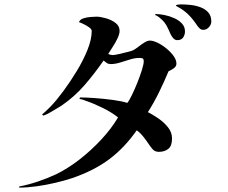

<svg xmlns="http://www.w3.org/2000/svg" viewBox="-20 -822 1040 875"><path d="M784 -532Q784 -519 771.5 -510.5Q759 -502 748 -497Q729 -451 705 -402Q681 -353 654 -311Q676 -300 701.5 -282.5Q727 -265 745.5 -242Q764 -219 764 -191Q764 -157 747 -143.5Q730 -130 704 -130Q686 -130 675.5 -142Q665 -154 656 -168Q646 -183 632 -200.5Q618 -218 603 -228Q548 -149 478 -96.5Q408 -44 308 -10Q275 1 232.5 11Q190 21 147 27Q104 33 68 33L67 28Q109 20 152 5.5Q195 -9 234 -27Q288 -53 341.5 -94.5Q395 -136 441.5 -186Q488 -236 518 -287Q489 -310 448.5 -330Q408 -350 373 -362Q365 -365 357.5 -367.5Q350 -370 342 -371L345 -378Q371 -378 412.5 -375Q454 -372 495 -366.5Q536 -361 560 -353Q568 -362 580.5 -387.5Q593 -413 605.5 -444Q618 -475 626.5 -502.5Q635 -530 635 -542Q635 -553 630.5 -555.5Q626 -558 616 -558Q595 -558 572.5 -551Q550 -544 527.5 -537Q505 -530 484 -530Q474 -530 466.5 -535Q459 -540 452 -546Q409 -484 364 -432.5Q319 -381 261 -341Q256 -338 240.5 -328.5Q225 -319 207.5 -309Q190 -299 177 -295L172 -301Q179 -306 191 -317.5Q203 -329 211 -337Q237 -364 268.5 -406.5Q300 -449 330 -498.5Q360 -548 379 -595.5Q398 -643 398 -681Q398 -689 386 -697.5Q374 -706 360.5 -712.5Q347 -719 340 -721Q344 -733 359 -738Q374 -743 391.5 -744.5Q409 -746 419 -746Q437 -746 462 -739Q487 -732 506 -718Q525 -704 525 -681Q525 -667 515.5 -647Q506 -627 493.5 -608Q481 -589 473 -576Q485 -571 494 -571Q502 -571 521.5 -575.5Q541 -580 561 -585Q581 -590 587 -593Q598 -599 611.5 -609.5Q625 -620 638.5 -628.5Q652 -637 663 -637Q678 -637 698.5 -627Q719 -617 738.5 -601Q758 -585 771 -567Q784 -549 784 -532ZM823 -679Q823 -663 814.5 -651Q806 -639 788 -639Q777 -639 769 -648.5Q761 -658 757 -667Q750 -684 741 -701.5Q732 -719 718 -732Q712 -738 705.5 -743Q699 -748 691 -752Q687 -752 687 -756Q687 -758 690 -758Q707 -758 729.5 -753.5Q752 -749 773.5 -739.5Q795 -730 809 -715Q823 -700 823 -679ZM943 -724Q943 -710 932 -698Q921 -686 907 -686Q897 -686 890.5 -692Q884 -698 879 -705Q860 -734 839 -755Q818 -776 788 -792Q787 -793 784.5 -794Q782 -795 782 -797Q782 -800 792.5 -801Q803 -802 805 -802Q825 -802 848.5 -799.5Q872 -797 893.5 -789Q915 -781 929 -765.5Q943 -750 943 -724Z"/></svg>

Font: Kaisei Tokumin Medium
Style: Regular
Weight: 500
Designer: Font-Kai, 金井和夫
Foundry: KAZUO KANAI
Version: Version 5.003